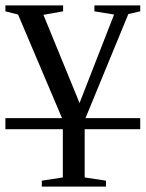

<svg xmlns="http://www.w3.org/2000/svg" viewBox="-20 -479 540 712"><path d="M294 0V179L373 191V213H135V191L213 179V0H0V-41H210L47 -425L0 -437V-459H214V-437L141 -424L275 -97L403 -425L330 -437V-459H500V-437L456 -427L297 -41H500V0Z"/></svg>

Font: Libra Serif Modern
Style: Regular
Weight: 400
Designer: Stefan Peev, Context Ltd
Foundry: Stefan Peev, Context Ltd
Version: Version 1.000